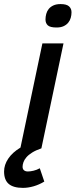

<svg xmlns="http://www.w3.org/2000/svg" viewBox="-78 -724 369 937"><path d="M124 0Q96.7 9.3 78.9 20.5Q61 31.7 50.8 43.7Q40.5 55.7 36.4 67.6Q32.2 79.6 32.2 89.8Q32.2 101.1 39.1 106.9Q45.9 112.8 58.1 112.8Q70.3 112.8 85.7 109.1Q101.1 105.5 116.2 97.2L138.2 162.1Q113.3 177.2 86.2 185.1Q59.1 192.9 34.2 192.9Q-12.7 192.9 -35.4 173.6Q-58.1 154.3 -58.1 112.8Q-58.1 80.6 -37.8 50.3Q-17.6 20 22 -3.9L128.9 -512.2H231.9ZM144 -628.9Q144 -642.6 147.7 -656.2Q151.4 -669.9 159.9 -680.4Q168.5 -690.9 182.6 -697.5Q196.8 -704.1 217.8 -704.1Q246.6 -704.1 258.8 -693.1Q271 -682.1 271 -664.1Q271 -650.4 267.3 -637.2Q263.7 -624 255.1 -613.5Q246.6 -603 232.7 -596.4Q218.8 -589.8 198.2 -589.8Q166.5 -589.8 155.3 -600.3Q144 -610.8 144 -628.9Z"/></svg>

Font: Clear Sans Medium
Style: Italic
Weight: 500
Italic angle: -12°
Foundry: Intel Corporation
Version: Version 1.00